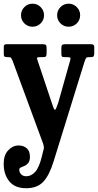

<svg xmlns="http://www.w3.org/2000/svg" viewBox="-22 -760 532 1042"><path d="M-2 129Q-2 81.5 22.8 55.5Q47.5 29.5 78.5 29.5Q106.5 29.5 123.5 45Q140.5 60.5 140.5 90.5Q140.5 113 131.8 124Q123 135 111.5 140Q100 145 91.2 148.8Q82.5 152.5 82.5 160Q82.5 175.5 92.8 186Q103 196.5 120.5 196.5Q147.5 196.5 169 172.8Q190.5 149 205 90L211.5 62.5Q217.5 46.5 215.5 33.8Q213.5 21 207 6L46 -431Q40.5 -442.5 38 -446.2Q35.5 -450 20.5 -450H17.5Q6 -450 2.2 -453.2Q-1.5 -456.5 -1.5 -467V-508.5Q-1.5 -520 13.5 -520H211Q223 -520 227 -515.8Q231 -511.5 231 -498.5V-474Q231 -459 227.8 -454.5Q224.5 -450 211 -450H197Q183.5 -450 180.2 -447.2Q177 -444.5 181 -435L258.5 -203Q265 -185 268.5 -174.8Q272 -164.5 276 -164.5Q280 -164.5 283.2 -173.5Q286.5 -182.5 293.5 -200.5L359 -433Q362 -443 359.2 -446.5Q356.5 -450 341.5 -450H327.5Q316.5 -450 313.8 -454Q311 -458 311 -468V-498.5Q311 -511.5 315 -515.8Q319 -520 331.5 -520H472.5Q489.5 -520 489.5 -506.5V-471.5Q489.5 -460.5 486.5 -455.2Q483.5 -450 472.5 -450H464.5Q447 -450 444.2 -444Q441.5 -438 437 -426L269.5 114Q246.5 190 213.5 225.8Q180.5 261.5 120.5 261.5Q58.5 261.5 28.2 223.8Q-2 186 -2 129ZM350.5 -615Q324.5 -615 306.2 -633.2Q288 -651.5 288 -677.5Q288 -703 306.2 -721.5Q324.5 -740 350.5 -740Q376.5 -740 394.8 -721.5Q413 -703 413 -677.5Q413 -651.5 394.8 -633.2Q376.5 -615 350.5 -615ZM154.5 -615Q128.5 -615 110.2 -633.2Q92 -651.5 92 -677.5Q92 -703 110.2 -721.5Q128.5 -740 154.5 -740Q180.5 -740 198.8 -721.5Q217 -703 217 -677.5Q217 -651.5 198.8 -633.2Q180.5 -615 154.5 -615Z"/></svg>

Font: Besley* Condensed Semi
Style: Regular
Weight: 600
Width: 3
Designer: Owen Earl
Foundry: indestructible type*
Version: Version 3.000; ttfautohint (v1.8.3)